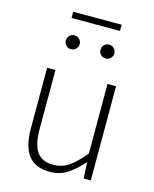

<svg xmlns="http://www.w3.org/2000/svg" viewBox="-128 -946 838 1044"><g transform="rotate(15 291.5 -424.0)"><path d="M254 13Q172 13 133 -37Q94 -87 94 -190V-530H141V-196Q141 -111 169.5 -70Q198 -29 262 -29Q310 -29 349 -55.5Q388 -82 434 -138V-530H482V0H442L437 -89H435Q395 -43 352 -15Q309 13 254 13ZM192 -661Q176 -661 165 -672.5Q154 -684 154 -699Q154 -716 165 -727.5Q176 -739 192 -739Q209 -739 220.5 -727.5Q232 -716 232 -699Q232 -684 220.5 -672.5Q209 -661 192 -661ZM152 -826V-861H425V-826ZM388 -661Q371 -661 360 -672.5Q349 -684 349 -699Q349 -716 360 -727.5Q371 -739 388 -739Q404 -739 415.5 -727.5Q427 -716 427 -699Q427 -684 415.5 -672.5Q404 -661 388 -661Z"/></g></svg>

Font: Noto Sans KR ExtraLight
Style: Regular
Weight: 250
Designer: Ryoko NISHIZUKA  (kana, bopomofo & ideographs); Paul D. Hunt (Latin, Greek & Cyrillic); Sandoll Communications , Soo-you
Foundry: Adobe
Version: Version 2.004-H2;hotconv 1.0.118;makeotfexe 2.5.65603